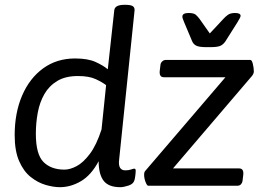

<svg xmlns="http://www.w3.org/2000/svg" viewBox="-20 -772 1094 798"><path d="M229 6Q202 6 169.5 -3.5Q137 -13 107.5 -36.5Q78 -60 59.5 -102.5Q41 -145 41 -210Q41 -303 72 -375Q103 -447 159.5 -488Q216 -529 292 -529Q345 -529 377 -514.5Q409 -500 428 -484L455 -730Q458 -752 497 -752H501Q524 -752 532.5 -746Q541 -740 539 -726L475 -107Q470 -64 501 -64Q515 -64 524.5 -67.5Q534 -71 538 -71Q544 -71 544 -63Q544 -62 543.5 -53Q543 -44 540 -27Q536 -8 515 -1Q494 6 480 6Q431 6 410.5 -21Q390 -48 390 -102Q359 -44 316.5 -19Q274 6 229 6ZM838 -576Q807 -576 795 -582.5Q783 -589 778 -602L746 -678Q743 -686 740.5 -692Q738 -698 738 -703Q738 -718 764 -718Q786 -718 794.5 -710Q803 -702 809 -694L852 -633L909 -694Q917 -703 927.5 -710.5Q938 -718 957 -718Q980 -718 980 -706Q980 -700 966 -678L918 -602Q910 -589 898 -582.5Q886 -576 854 -576ZM596 0Q591 0 585 -15.5Q579 -31 579 -46Q579 -57 584 -62L917 -451H661Q641 -451 644 -478L647 -503Q648 -511 654.5 -517Q661 -523 670 -523H1020Q1027 -523 1031 -506Q1035 -489 1035 -475Q1035 -466 1027 -456L699 -72H974Q994 -72 991 -45L988 -20Q987 -12 981.5 -6Q976 0 966 0ZM248 -67Q271 -67 298.5 -81.5Q326 -96 353.5 -132.5Q381 -169 402 -234L421 -418Q406 -430 378 -443Q350 -456 304 -456Q252 -456 218 -435.5Q184 -415 164.5 -381Q145 -347 137 -304Q129 -261 129 -216Q129 -131 160.5 -99Q192 -67 248 -67Z"/></svg>

Font: Asap
Style: Italic
Weight: 400
Italic angle: -6°
Designer: Pablo Cosgaya
Foundry: Omnibus-Type
Version: Version 3.001; ttfautohint (v1.8.3)